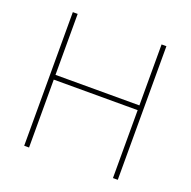

<svg xmlns="http://www.w3.org/2000/svg" viewBox="-126 -839 959 964"><g transform="rotate(20 353.0 -357.0)"><path d="M576.7 -713.9H602.5V0H576.7V-362.8H128.4V0H102.5V-713.9H128.4V-388.2H576.7Z"/></g></svg>

Font: Nokora Thin
Style: Regular
Weight: 100
Designer: Danh Hong
Version: Version 8.000; ttfautohint (v1.8.3)